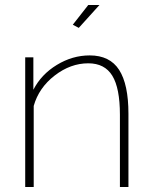

<svg xmlns="http://www.w3.org/2000/svg" viewBox="-20 -750 610 770"><path d="M295.9 -638.2 272 -650.9 334 -730H378.9ZM495.1 0H460.9V-290Q460.9 -396.5 430.4 -446.3Q399.9 -496.1 334 -496.1Q262.7 -496.1 199.2 -447Q135.7 -397.9 115.2 -325.2V0H81.1V-520H113.8V-390.1Q145.5 -451.7 208 -489.7Q270.5 -527.8 339.8 -527.8Q420.4 -527.8 457.8 -469.7Q495.1 -411.6 495.1 -293.9Z"/></svg>

Font: Rawline ExtraLight
Style: Regular
Weight: 275
Designer: Matt McInerney, Pablo Impallari, Rodrigo Fuenzalida
Foundry: Matt McInerney, Pablo Impallari, Rodrigo Fuenzalida
Version: Version 4.020;PS 004.020;hotconv 1.0.88;makeotf.lib2.5.64775